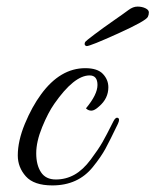

<svg xmlns="http://www.w3.org/2000/svg" viewBox="-20 -559 472 583"><path d="M241 -230Q276 -272 276 -301Q276 -330 252 -330Q205 -330 145 -244Q126 -217 108 -173Q90 -129 90 -93.5Q90 -58 104.5 -36Q119 -14 149.5 -14Q180 -14 206 -28.5Q232 -43 255.5 -74.5Q279 -106 291 -127Q303 -148 324 -190Q331 -204 338 -201Q345 -198 338 -183Q314 -133 300.5 -108Q287 -83 262 -52Q217 4 139 4Q83 4 58.5 -23.5Q34 -51 34 -87Q34 -131 55.5 -183Q77 -235 105 -273Q163 -352 239 -352Q276 -352 292.5 -334.5Q309 -317 309 -294Q309 -260 281 -236Q267 -223 257.5 -223Q248 -223 241 -230ZM243 -419Q242 -419 239.5 -420.5Q237 -422 237 -425.5Q237 -429 239 -432Q241 -435 267.5 -455Q294 -475 325 -496.5Q356 -518 370 -528.5Q384 -539 397.5 -539Q411 -539 421.5 -534Q432 -529 432 -521.5Q432 -514 429 -508Q424 -496 339 -457.5Q254 -419 243 -419Z"/></svg>

Font: Great Vibes
Style: Regular
Weight: 400
Designer: Robert E. Leuschke
Foundry: Robert E. Leuschke
Version: Version 1.001